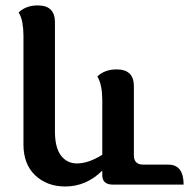

<svg xmlns="http://www.w3.org/2000/svg" viewBox="-20 -676 707 703"><path d="M65.9 -545.4Q65.9 -570.3 62 -592.3Q58.1 -614.3 48.3 -630.4Q75.2 -656.2 118.2 -656.2Q181.2 -656.2 181.2 -594.7V-194.8Q181.2 -135.7 203.1 -106.7Q225.1 -77.6 261.7 -77.6Q304.2 -77.6 354.5 -109.4V-311Q354.5 -335.9 350.3 -357.9Q346.2 -379.9 336.4 -396Q363.3 -421.9 407.2 -421.9Q470.2 -421.9 470.2 -360.4V-107.4Q470.2 -73.2 504.4 -73.2H596.2Q652.3 -73.2 652.3 0H394Q354.5 0 354.5 -34.7V-51.3Q295.9 6.8 218.8 6.8Q152.3 6.8 109.1 -33.9Q65.9 -74.7 65.9 -147Z"/></svg>

Font: Bainsley
Style: Bold
Weight: 700
Designer: Paul James MIller
Foundry: High-Logic / Made with FontCreator
Version: Version 1.411;March 28, 2021;FontCreator 13.0.0.2683 64-bit